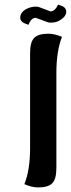

<svg xmlns="http://www.w3.org/2000/svg" viewBox="-20 -818 311 838"><path d="M191.4 -670.9Q217.3 -670.9 250.5 -657.2Q226.1 -595.2 226.1 -500V-85.9Q226.1 -36.1 208 -18.1Q190.4 0 146.5 0Q119.1 0 86.4 -14.2Q111.3 -76.2 111.3 -170.9V-585Q111.3 -634.8 129.4 -652.8Q147.5 -670.9 191.4 -670.9ZM269 -769V-766.1Q269 -744.1 235.4 -726.1Q221.2 -719.2 201.2 -719.2Q196.3 -719.2 190.4 -720.2L136.2 -740.2Q116.2 -740.2 104.5 -710L98.1 -711.9Q69.3 -721.2 68.4 -738.8V-741.7Q68.4 -764.2 95.2 -778.8Q115.2 -789.1 136.2 -789.1Q142.1 -789.1 147.5 -788.1L201.2 -768.1Q221.2 -770 233.4 -797.9L239.3 -795.9Q268.1 -788.1 269 -769Z"/></svg>

Font: Sukar
Style: Bold
Weight: 700
Designer: Dario Muhafara - Ghiath Alsory
Foundry: Dario Muhafara - Ghiath Alsory
Version: Version 1.00 March 27, 2016, initial release